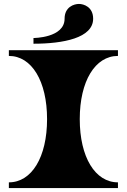

<svg xmlns="http://www.w3.org/2000/svg" viewBox="-20 -955 644 975"><path d="M308 -860C308 -920 356 -935 381 -935C405 -935 453 -920 453 -860C453 -762 301 -733 150 -733V-762C150 -762 308 -762 308 -860ZM579 0V-29C463 -29 385 -157 385 -350C385 -543 463 -671 579 -671V-700H25V-671C141 -671 219 -543 219 -350C219 -157 141 -29 25 -29V0Z"/></svg>

Font: Ouroboros
Style: Regular
Weight: 400
Designer: Ariel Martín Pérez
Foundry: Velvetyne Type Foundry
Version: Version 2.001;hotconv 1.0.109;makeotfexe 2.5.65596